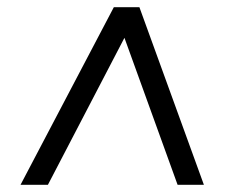

<svg xmlns="http://www.w3.org/2000/svg" viewBox="-20 -655 640 533"><path d="M367 -635 546 -142H473L307 -601H352L113 -142H37L296 -635Z"/></svg>

Font: Muli Medium
Style: Italic
Weight: 500
Italic angle: -4.541°
Designer: Vernon Adams
Foundry: Vernon Adams
Version: Version 2.100; ttfautohint (v1.8.1.43-b0c9)